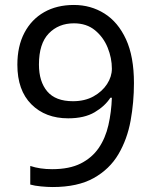

<svg xmlns="http://www.w3.org/2000/svg" viewBox="-20 -744 612 774"><path d="M520 -409Q520 -332 506.5 -257.5Q493 -183 457.5 -122.5Q422 -62 357.5 -26Q293 10 192 10Q172 10 145.5 7.5Q119 5 102 0V-75Q141 -62 190 -62Q260 -62 305.5 -85Q351 -108 378 -147.5Q405 -187 417 -239.5Q429 -292 431 -350H425Q403 -316 361.5 -291.5Q320 -267 255 -267Q163 -267 106.5 -323.5Q50 -380 50 -483Q50 -558 78.5 -612Q107 -666 158 -695Q209 -724 278 -724Q346 -724 401 -689.5Q456 -655 488 -585.5Q520 -516 520 -409ZM278 -650Q216 -650 176.5 -609Q137 -568 137 -484Q137 -415 170.5 -375.5Q204 -336 274 -336Q322 -336 357 -355.5Q392 -375 411.5 -405Q431 -435 431 -467Q431 -510 414 -552Q397 -594 363 -622Q329 -650 278 -650Z"/></svg>

Font: Noto Sans Old Permic
Style: Regular
Weight: 400
Designer: Monotype Design Team
Foundry: Monotype Imaging Inc.
Version: Version 2.001; ttfautohint (v1.8.4.7-5d5b)